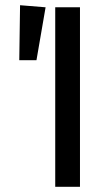

<svg xmlns="http://www.w3.org/2000/svg" viewBox="-20 -717 427 737"><path d="M287 -689H192V0H287ZM57 -697 54 -486H120L155 -689Z"/></svg>

Font: Fira Math
Style: Regular
Weight: 400
Designer: Xiangdong Zeng
Foundry: Xiangdong Zeng
Version: Version 0.3.4